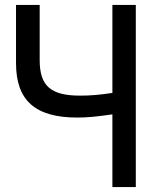

<svg xmlns="http://www.w3.org/2000/svg" viewBox="-20 -759 646 779"><path d="M436 0H531V-739H436V-382C383 -374 348 -371 305 -371C186 -371 141 -410 141 -515V-739H45V-503C45 -351 123 -282 294 -282C335 -282 373 -286 436 -295Z"/></svg>

Font: Involve Medium
Style: Regular
Weight: 500
Designer: Stefan Peev
Foundry: Context Ltd.
Version: Version 1.001